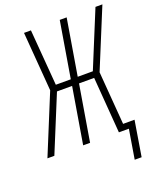

<svg xmlns="http://www.w3.org/2000/svg" viewBox="-164 -837 937 1121"><g transform="rotate(-20 304.5 -276.5)"><path d="M519 182H476L506 0H444L417 -348H323L265 0H222L280 -348H186L43 0H0L151 -368L122 -735H165L193 -387H286L344 -735H387L329 -387H423L566 -735H609L458 -368L484 -38H555Z"/></g></svg>

Font: Iosevka Curly XLtEx
Style: Italic
Weight: 200
Width: 7
Italic angle: -9°
Monospace: yes
Designer: Belleve Invis
Foundry: Belleve Invis
Version: Version 11.1.0; ttfautohint (v1.8.3)